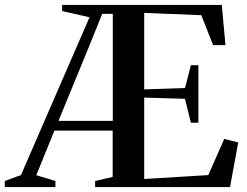

<svg xmlns="http://www.w3.org/2000/svg" viewBox="-78 -763 1006 783"><path d="M-58.5 0V-25L7.5 -49L287 -692.5L175.5 -718V-743H826.5L841.5 -579H791L743 -701L510 -710.5V-398.5L676.5 -404L700.5 -497H731V-262.5H700.5L676.5 -360L510 -365V-33L771.5 -49L836.5 -196.5L893.5 -182L860 0H310V-25L381.5 -41.5V-230.5H144L70 -48.5L148 -25V0ZM160.5 -270H382V-706.5H339L285.5 -574.5Z"/></svg>

Font: Merriweather 120pt SemiBold
Style: Regular
Weight: 600
Version: Version 2.100